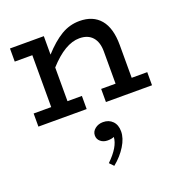

<svg xmlns="http://www.w3.org/2000/svg" viewBox="-147 -607 1020 1088"><g transform="rotate(-20 363.0 -63.5)"><path d="M620.1 -79.1H713.9V0H436V-79.1H522.9V-273.9Q522.9 -329.6 495.6 -360.4Q468.3 -391.1 417 -391.1Q331.1 -391.1 232.9 -282.2V-79.1H319.8V0H28.8V-79.1H134.8V-392.1H28.8V-471.2H232.9V-359.9Q288.6 -421.4 340.1 -452.1Q391.6 -482.9 451.2 -482.9Q532.7 -482.9 576.4 -430.9Q620.1 -378.9 620.1 -276.9ZM380.9 101.1Q416 101.1 438 123.5Q460 146 460 185.1Q460 226.6 431.6 272.5Q403.3 318.4 356.9 356L333 331.1Q407.2 259.8 410.2 201.2Q394.5 208 371.1 208Q346.2 208 329.1 193.8Q312 179.7 312 157.2Q312 133.3 332.3 117.2Q352.5 101.1 380.9 101.1Z"/></g></svg>

Font: BioRhyme
Style: Regular
Weight: 400
Designer: Aoife Mooney
Foundry: Aoife Mooney Type
Version: Version 1.500;PS 001.500;hotconv 1.0.88;makeotf.lib2.5.64775